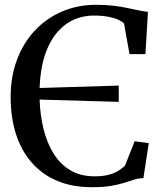

<svg xmlns="http://www.w3.org/2000/svg" viewBox="-20 -771 683 802"><path d="M364.5 11Q281 11 217.5 -16.2Q154 -43.5 111 -93.5Q68 -143.5 46.2 -212.5Q24.5 -281.5 24.5 -365.5Q24.5 -451.5 51.2 -522.2Q78 -593 126.2 -644.2Q174.5 -695.5 239.8 -723.2Q305 -751 382 -751Q420.5 -751 452.2 -747.2Q484 -743.5 510.2 -738Q536.5 -732.5 558.5 -727.8Q580.5 -723 598 -721.5L587.5 -545H521L498 -673Q490.5 -681 473.8 -688.8Q457 -696.5 431.8 -701.2Q406.5 -706 373 -706Q307.5 -706 257.5 -671.2Q207.5 -636.5 178.2 -569Q149 -501.5 145.5 -403.5L476 -413.5V-345.5L145.5 -355Q147.5 -290.5 161.8 -232.5Q176 -174.5 203.5 -130Q231 -85.5 273.5 -60Q316 -34.5 374.5 -34.5Q410 -34.5 434.2 -41Q458.5 -47.5 474.8 -57.8Q491 -68 502 -79L542.5 -181L601.5 -173L579 -27Q558.5 -26.5 539.8 -20.5Q521 -14.5 498.2 -7.2Q475.5 0 443.5 5.5Q411.5 11 364.5 11Z"/></svg>

Font: Merriweather 60pt
Style: Regular
Weight: 400
Version: Version 2.100